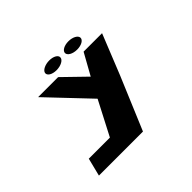

<svg xmlns="http://www.w3.org/2000/svg" viewBox="-149 -904 1125 1125"><g transform="rotate(-45 414.0 -341.5)"><path d="M367 -683C333 -683 302 -668 298 -649C294 -629 320 -612 357 -612C394 -612 425 -629 426 -649C428 -668 401 -683 367 -683ZM526 -683C491 -683 464 -668 463 -649C462 -629 491 -612 528 -612C565 -612 593 -629 591 -649C589 -668 560 -683 526 -683ZM169 -577 409 -324 299 -112H124L96 0H240H461L599 -328L699 -577H546L472 -444L335 -577Z"/></g></svg>

Font: Hussar Milosc
Style: Bold
Weight: 700
Foundry: Cannot Into Space Fonts
Version: Version 1.02